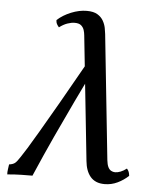

<svg xmlns="http://www.w3.org/2000/svg" viewBox="-52 -761 658 815"><g transform="rotate(5 276.5 -354.0)"><path d="M424 9Q403 9 388 2.5Q373 -4 363 -16Q353 -28 347 -44.5Q341 -61 339 -82L283 -613Q282 -624 278.5 -635Q275 -646 266 -654Q257 -662 238 -662Q224 -662 207 -656Q190 -650 173 -637Q167 -644 163.5 -650.5Q160 -657 160 -667Q184 -689 218.5 -703Q253 -717 285 -717Q314 -717 330.5 -707Q347 -697 355.5 -682Q364 -667 367 -651.5Q370 -636 371 -626L427 -93Q429 -75 434 -64.5Q439 -54 447 -49.5Q455 -45 464 -45Q475 -45 487.5 -50Q500 -55 513 -65Q519 -58 521.5 -51.5Q524 -45 525 -35Q505 -16 479 -3.5Q453 9 424 9ZM9 4Q8 -5 10 -18Q12 -31 13 -39Q29 -41 37.5 -47.5Q46 -54 60 -76Q69 -89 85 -115Q101 -141 129.5 -189.5Q158 -238 204 -318Q250 -398 318 -519L349 -500Q305 -410 267.5 -331.5Q230 -253 193.5 -174Q157 -95 116 0Q95 0 68 0.5Q41 1 9 4Z"/></g></svg>

Font: Vollkorn
Style: Italic
Weight: 400
Italic angle: -11°
Designer: Friedrich Althausen
Foundry: Friedrich Althausen
Version: Version 5.001